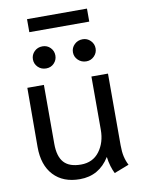

<svg xmlns="http://www.w3.org/2000/svg" viewBox="-91 -886 715 959"><g transform="rotate(-10 266.0 -406.5)"><path d="M55 0ZM55 -185 56 -485H140V-186Q140 -122 167.5 -91.5Q195 -61 254 -61Q314 -61 347.5 -105.5Q381 -150 381 -215V-485H465V-122Q465 -88 470.5 -64Q476 -40 487 -19L412 10Q404 -5 397 -28Q390 -51 387 -76Q334 10 236 10Q151 10 103 -41.5Q55 -93 55 -185ZM108 -620Q108 -643 124.5 -659.5Q141 -676 166 -676Q190 -676 206 -659.5Q222 -643 222 -620Q222 -597 206 -580.5Q190 -564 166 -564Q141 -564 124.5 -580.5Q108 -597 108 -620ZM311 -620Q311 -643 328 -659.5Q345 -676 370 -676Q393 -676 409.5 -659.5Q426 -643 426 -620Q426 -597 409.5 -580.5Q393 -564 370 -564Q345 -564 328 -580.5Q311 -597 311 -620ZM114 -823H418V-757H114Z"/></g></svg>

Font: Niramit
Style: Regular
Weight: 400
Version: Version 1.000; ttfautohint (v1.6)